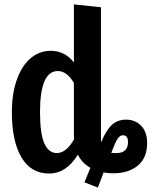

<svg xmlns="http://www.w3.org/2000/svg" viewBox="-20 -774 689 873"><path d="M649 -124Q649 -56 606.5 -21Q564 14 495 14Q471 14 451 10L425 79L364 55L391 -11Q353 -32 334 -71Q282 15 203 15Q121 15 77.5 -58.5Q34 -132 34 -264Q34 -348 56.5 -411.5Q79 -475 119 -509Q159 -543 211 -543Q275 -543 316 -490V-754L439 -741V-151Q439 -134 440 -127Q462 -181 488 -205.5Q514 -230 553 -230Q595 -230 622 -202Q649 -174 649 -124ZM317 -141Q316 -147 316 -158V-397Q284 -451 243 -451Q162 -451 162 -265Q162 -164 182 -121Q202 -78 238 -78Q281 -78 317 -141ZM562 -128Q562 -159 539 -159Q525 -159 514 -142Q503 -125 486 -79Q493 -78 509 -78Q562 -78 562 -128Z"/></svg>

Font: Fira Sans Compressed Medium
Style: Regular
Weight: 500
Width: 1
Designer: bBox Type GmbH & Carrois Corporate GbR & Edenspiekermann AG
Foundry: bBox Type GmbH & Carrois Corporate GbR & Edenspiekermann AG
Version: Version 4.301